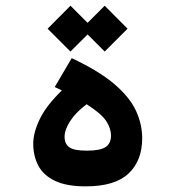

<svg xmlns="http://www.w3.org/2000/svg" viewBox="-20 -661 626 685"><path d="M285.6 3.9Q217.3 3.9 176 -15.9Q134.8 -35.6 116.7 -70.1Q98.6 -104.5 98.6 -148.4Q98.6 -187.5 121.6 -235.6Q144.5 -283.7 200.7 -338.4Q188.5 -344.2 175.3 -350.6L235.8 -453.6Q333.5 -407.7 388.2 -360.8Q442.9 -314 465.1 -265.9Q487.3 -217.8 487.3 -167.5Q487.3 -87.9 438.7 -42Q390.1 3.9 285.6 3.9ZM289.1 -289.1Q250 -259.8 230.2 -228.8Q210.4 -197.8 210.4 -173.3Q210.4 -147.9 227.1 -135.7Q243.7 -123.5 289.6 -123.5Q337.9 -123.5 356.9 -136.5Q376 -149.4 376 -177.2Q376 -203.1 358.9 -229.2Q341.8 -255.4 289.1 -289.1ZM353.5 -477.1 292.5 -538.1 231.4 -477.1 149.9 -558.6 231.4 -640.6 292.5 -579.6 353.5 -640.6 435.1 -558.6Z"/></svg>

Font: CaskaydiaCove NF SemiBold
Style: Regular
Weight: 600
Designer: Aaron Bell
Foundry: Saja Typeworks
Version: Version 2111.001; VTT 6.35;Nerd Fonts 3.2.1